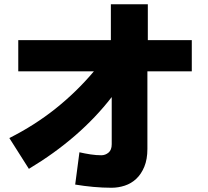

<svg xmlns="http://www.w3.org/2000/svg" viewBox="-20 -812 980 904"><path d="M506 -355Q431 -258 333.5 -173.5Q236 -89 116 -17L24 -162Q143 -222 241.5 -300.5Q340 -379 422 -476H66V-623H502V-792H676V-623H883V-476H674V-111Q674 -62 659.5 -27Q645 8 621.5 30Q598 52 567.5 62Q537 72 505 72Q463 72 419.5 68Q376 64 334 57L354 -95Q380 -89 406.5 -85Q433 -81 457 -81Q476 -81 491 -93.5Q506 -106 506 -133Z"/></svg>

Font: OA Gothic ExtraBold
Style: Regular
Weight: 800
Designer: Choi Chi-young, Lee Jaesang, Lee Juhyun, Han Dohee
Foundry: DDUNGSANG CORP.
Version: Version 1.000;Build 20210203